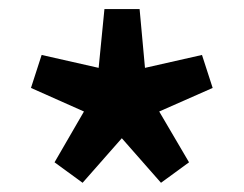

<svg xmlns="http://www.w3.org/2000/svg" viewBox="-20 -809 534 421"><path d="M161.1 -408.2 99.6 -453.1 164.1 -564.5 47.9 -616.2 71.3 -688.5 196.3 -660.2 209 -789.1H286.1L297.9 -660.2L422.9 -688.5L446.3 -616.2L329.1 -564.5L394.5 -453.1L333 -408.2L247.1 -505.9Z"/></svg>

Font: Bpmf GenYo Gothic B
Style: B
Weight: 700
Foundry: But Ko
Version: Version 1.320